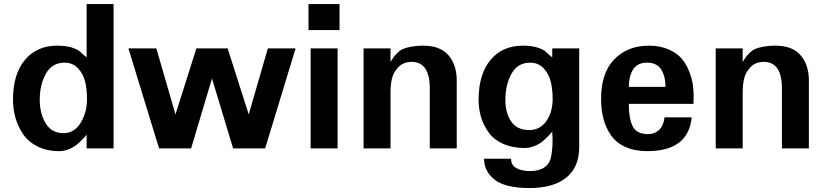

<svg xmlns="http://www.w3.org/2000/svg" viewBox="-20 -742 4129 960"><path d="M547.9 0H413.1V-68.4Q409.2 -63.5 401.4 -54.7Q393.6 -45.9 374.5 -27.8Q355.5 -9.8 329.1 2Q302.7 13.7 275.4 13.7Q214.8 13.7 168.5 -9.3Q122.1 -32.2 96.2 -70.3Q70.3 -108.4 57.6 -151.9Q44.9 -195.3 44.9 -243.2Q44.9 -371.1 104.5 -442.4Q164.1 -513.7 265.6 -513.7Q308.6 -513.7 338.9 -504.4Q369.1 -495.1 382.3 -481.9Q395.5 -468.8 413.1 -455.1V-721.7H547.9ZM415 -247.1Q415 -294.9 405.8 -333.5Q396.5 -372.1 370.1 -400.4Q343.8 -428.7 302.7 -428.7Q240.2 -428.7 209.5 -373.5Q178.7 -318.4 178.7 -243.2Q178.7 -173.8 208.5 -125Q238.3 -76.2 297.9 -76.2Q351.6 -76.2 383.3 -127.9Q415 -179.7 415 -247.1Z M1458 -500 1305.7 0H1145.5L1040 -349.6L935.5 0H775.4L622.1 -500H761.7L857.4 -169.9L961.9 -500H1118.2L1223.6 -169.9L1319.3 -500Z M1677.7 -591.8H1522.5V-721.7H1677.7ZM1668 0H1533.2V-500H1668Z M2263.7 0H2128.9V-299.8Q2128.9 -432.6 2038.1 -432.6Q1997.1 -432.6 1972.2 -406.7Q1947.3 -380.9 1939.9 -349.6Q1932.6 -318.4 1932.6 -279.3V0H1797.9V-500H1932.6V-432.6Q1944.3 -451.2 1949.2 -458Q1954.1 -464.8 1968.3 -478.5Q1982.4 -492.2 1997.1 -498Q2011.7 -503.9 2037.1 -508.8Q2062.5 -513.7 2095.7 -513.7Q2181.6 -513.7 2222.7 -465.3Q2263.7 -417 2263.7 -339.8Z M2876 -5.9Q2876 93.8 2811.5 146Q2747.1 198.2 2627.9 198.2Q2506.8 198.2 2453.6 156.7Q2400.4 115.2 2400.4 51.8H2535.2Q2535.2 84 2562 98.6Q2588.9 113.3 2628.9 113.3Q2674.8 113.3 2700.7 95.7Q2726.6 78.1 2733.4 49.8Q2740.2 21.5 2742.2 -13.7Q2744.1 -48.8 2741.2 -84Q2737.3 -79.1 2729.5 -70.3Q2721.7 -61.5 2702.6 -43.5Q2683.6 -25.4 2657.2 -13.7Q2630.9 -2 2603.5 -2Q2543 -2 2496.6 -22.5Q2450.2 -43 2424.3 -78.1Q2398.4 -113.3 2385.7 -154.8Q2373 -196.3 2373 -243.2Q2373 -371.1 2432.6 -442.4Q2492.2 -513.7 2593.8 -513.7Q2636.7 -513.7 2667 -504.4Q2697.3 -495.1 2710.4 -481.9Q2723.6 -468.8 2741.2 -455.1V-500H2876ZM2743.2 -247.1Q2743.2 -294.9 2733.9 -333.5Q2724.6 -372.1 2698.2 -400.4Q2671.9 -428.7 2630.9 -428.7Q2568.4 -428.7 2537.6 -373.5Q2506.8 -318.4 2506.8 -243.2Q2506.8 -176.8 2536.1 -134.3Q2565.4 -91.8 2626 -91.8Q2680.7 -91.8 2711.9 -136.7Q2743.2 -181.6 2743.2 -247.1Z M3448.2 -260.7Q3448.2 -260.7 3447.3 -222.7H3124Q3124 -149.4 3143.6 -110.4Q3163.1 -71.3 3220.7 -71.3Q3252.9 -71.3 3275.4 -92.3Q3297.9 -113.3 3302.7 -155.3H3438.5Q3421.9 13.7 3216.8 13.7Q3153.3 13.7 3106.9 -7.3Q3060.5 -28.3 3034.7 -65.9Q3008.8 -103.5 2997.1 -148.4Q2985.4 -193.4 2985.4 -248Q2985.4 -377.9 3051.8 -445.8Q3118.2 -513.7 3224.6 -513.7Q3281.2 -513.7 3323.7 -494.6Q3366.2 -475.6 3389.2 -448.2Q3412.1 -420.9 3426.3 -383.8Q3440.4 -346.7 3444.3 -317.9Q3448.2 -289.1 3448.2 -260.7ZM3307.6 -307.6Q3307.6 -359.4 3286.1 -394Q3264.6 -428.7 3215.8 -428.7Q3166 -428.7 3145 -394Q3124 -359.4 3124 -307.6Z M4024.4 0H3889.6V-299.8Q3889.6 -432.6 3798.8 -432.6Q3757.8 -432.6 3732.9 -406.7Q3708 -380.9 3700.7 -349.6Q3693.4 -318.4 3693.4 -279.3V0H3558.6V-500H3693.4V-432.6Q3705.1 -451.2 3710 -458Q3714.8 -464.8 3729 -478.5Q3743.2 -492.2 3757.8 -498Q3772.5 -503.9 3797.9 -508.8Q3823.2 -513.7 3856.4 -513.7Q3942.4 -513.7 3983.4 -465.3Q4024.4 -417 4024.4 -339.8Z"/></svg>

Font: FreeUniversal
Style: Bold
Weight: 700
Version: Version 1.001